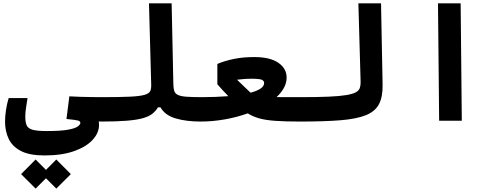

<svg xmlns="http://www.w3.org/2000/svg" viewBox="-20 -713 2970 1134"><path d="M242.7 205.1Q154.8 205.1 104 179Q53.2 152.8 31.5 107.4Q9.8 62 9.8 4.9Q9.8 -26.4 15.4 -63.5Q21 -100.6 31.2 -133.8H142.6Q137.2 -98.1 133.3 -73.7Q129.4 -49.3 129.4 -23.9Q129.4 7.3 137 26.1Q144.5 44.9 171.4 53Q198.2 61 255.9 61Q338.4 61 381.1 53.2Q423.8 45.4 439.2 33.9Q454.6 22.5 454.6 12.7Q454.6 2.4 440.2 -1.2Q425.8 -4.9 372.6 -10.3L389.6 -144Q419.4 -142.1 455.6 -141.1Q491.7 -140.1 526.4 -139.6Q561 -139.2 585.9 -139.2Q612.3 -139.2 624 -117.9Q635.7 -96.7 635.7 -66.9Q635.7 -34.7 621.6 -14.9Q607.4 4.9 580.1 4.9Q571.8 4.9 563 4.4Q564.9 13.7 564.9 24.4Q564.9 71.8 527.1 113Q489.3 154.3 417.2 179.7Q345.2 205.1 242.7 205.1ZM312.5 400.9 251.5 339.8 190.4 400.9 104.5 315.4 190.4 229 251.5 290.5 312.5 229 398.4 315.4Z M580.1 4.9Q565.9 4.9 558.8 -12.5Q551.8 -29.8 551.8 -70.8Q551.8 -110.4 561.5 -124.8Q571.3 -139.2 585.9 -139.2Q690.4 -139.2 749.3 -142.1Q808.1 -145 834.7 -153.1Q861.3 -161.1 867.7 -176Q874 -190.9 873 -214.8L859.9 -693.4H993.7L1003.9 -214.4Q1004.4 -190.4 1009.3 -175.5Q1014.2 -160.6 1030.3 -152.6Q1046.4 -144.5 1080.1 -141.8Q1113.8 -139.2 1171.9 -139.2Q1208.5 -139.2 1208.5 -75.7Q1208.5 -34.2 1196 -14.6Q1183.6 4.9 1166 4.9Q1079.6 4.9 1017.1 -13.7Q954.6 -32.2 927.7 -79.1H913.1Q899.9 -57.1 879.6 -41Q859.4 -24.9 823.7 -14.9Q788.1 -4.9 729.2 0Q670.4 4.9 580.1 4.9Z M1164.1 4.9 1171.9 -139.2Q1210.4 -139.2 1250.5 -140.6Q1290.5 -142.1 1328.6 -145Q1296.9 -177.2 1263.7 -215.3V-335.4Q1306.2 -353.5 1360.4 -364.7Q1414.6 -376 1481.4 -376Q1574.7 -376 1623.8 -342.3Q1672.9 -308.6 1672.9 -254.9Q1672.9 -223.6 1657.2 -194.6Q1641.6 -165.5 1613.3 -139.6Q1641.1 -139.2 1677.2 -139.2Q1712.9 -139.2 1758.8 -139.2Q1797.4 -139.2 1806.9 -120.8Q1816.4 -102.5 1816.4 -67.9Q1816.4 -26.4 1803.5 -10.7Q1790.5 4.9 1751 4.9Q1662.6 4.9 1605.5 0.7Q1548.3 -3.4 1511 -13.9Q1473.6 -24.4 1443.4 -43.5Q1379.4 -20.5 1307.4 -7.8Q1235.4 4.9 1164.1 4.9ZM1460 -165.5Q1496.6 -175.3 1518.3 -189.5Q1540 -203.6 1540 -223.1Q1540 -234.9 1526.9 -241.5Q1513.7 -248 1465.8 -248Q1443.4 -248 1421.6 -246.3Q1399.9 -244.6 1379.9 -242.2Q1406.7 -215.3 1422.9 -200.7Q1438.5 -186 1458.5 -167Q1459.5 -166 1460 -165.5Z M1752 4.9Q1737.8 4.9 1730.7 -12.5Q1723.6 -29.8 1723.6 -70.8Q1723.6 -110.4 1733.4 -124.8Q1743.2 -139.2 1757.8 -139.2Q1856.9 -139.2 1921.9 -142.1Q1986.8 -145 2025.1 -151.4Q2063.5 -157.7 2081.8 -168Q2100.1 -178.2 2105.2 -193.6Q2110.4 -209 2109.9 -229.5L2096.7 -693.4H2230.5L2239.7 -213.4Q2241.2 -141.6 2218.5 -98.1Q2195.8 -54.7 2140.6 -32.5Q2085.4 -10.3 1990.5 -2.7Q1895.5 4.9 1752 4.9Z M2573.7 0 2566.9 -693.4H2700.7L2707.5 0Z"/></svg>

Font: CaskaydiaMono NF
Style: Bold
Weight: 700
Designer: Aaron Bell
Foundry: Saja Typeworks
Version: Version 2111.001; ttfautohint (v1.8.4);Nerd Fonts 3.1.1